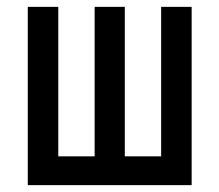

<svg xmlns="http://www.w3.org/2000/svg" viewBox="-20 -540 640 560"><path d="M61 0V-520H150V-84H256V-520H344V-84H450V-520H539V0Z"/></svg>

Font: Iosevka Medium Extended
Style: Regular
Weight: 500
Width: 7
Monospace: yes
Designer: Belleve Invis
Foundry: Belleve Invis
Version: Version 32.5.0; ttfautohint (v1.8.4)